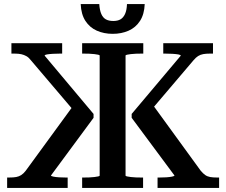

<svg xmlns="http://www.w3.org/2000/svg" viewBox="-20 -922 1110 942"><path d="M753 0V-51H762Q779 -51 795.5 -52Q812 -53 824 -55.5Q836 -58 836 -61L626 -344V-363L867 -649Q866 -653 854.5 -655Q843 -657 825.5 -658Q808 -659 791 -659H781V-710H1025V-659H1009Q991 -659 977 -656.5Q963 -654 952 -647Q941 -640 930 -627L703 -360L720 -421L965 -84Q976 -71 986.5 -63.5Q997 -56 1011 -53.5Q1025 -51 1045 -51H1055V0ZM312 0H15V-51H25Q46 -51 59.5 -53.5Q73 -56 84 -63Q95 -70 106 -84L352 -421L358 -360L131 -627Q121 -640 109.5 -646.5Q98 -653 84.5 -656Q71 -659 52 -659H36V-710H285V-659H274Q258 -659 240 -658Q222 -657 210.5 -655Q199 -653 199 -649L439 -363V-344L230 -61Q230 -58 241.5 -55.5Q253 -53 270 -52Q287 -51 303 -51H312ZM383 0V-51H392Q405 -51 418.5 -51.5Q432 -52 443.5 -53.5Q455 -55 462 -56.5Q469 -58 469 -61V-649Q469 -652 462 -653.5Q455 -655 443.5 -656.5Q432 -658 418 -658.5Q404 -659 392 -659H383V-710H683V-659H674Q661 -659 647 -658.5Q633 -658 621.5 -656.5Q610 -655 603 -653.5Q596 -652 596 -649V-61Q596 -58 603 -56.5Q610 -55 621.5 -53.5Q633 -52 647 -51.5Q661 -51 673 -51H682V0ZM533 -756Q490 -756 455 -771.5Q420 -787 399 -819.5Q378 -852 376 -902H467Q469 -872 477 -853.5Q485 -835 499.5 -827Q514 -819 536 -819Q557 -819 571 -827Q585 -835 593.5 -853.5Q602 -872 603 -902H690Q688 -852 667 -819.5Q646 -787 611 -771.5Q576 -756 533 -756Z"/></svg>

Font: Roboto Serif 36pt Medium
Style: Regular
Weight: 500
Designer: Greg Gazdowicz
Foundry: Commercial Type
Version: Version 1.008